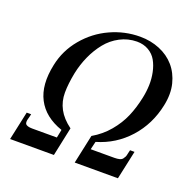

<svg xmlns="http://www.w3.org/2000/svg" viewBox="-125 -839 982 969"><g transform="rotate(20 366.0 -355.0)"><path d="M699.2 -425.8Q676.8 -317.9 607.2 -240.5Q537.6 -163.1 437 -133.8L426.8 -90.8H553.2Q570.3 -90.8 581.3 -93.8Q592.3 -96.7 597.9 -104.2Q603.5 -111.8 606 -117.2Q608.4 -122.6 610.8 -135.3Q613.3 -147.9 615.2 -153.8H639.2L606 0H374L407.2 -154.8Q458.5 -184.6 495.1 -228.3Q531.7 -272 552.2 -319.6Q572.8 -367.2 585 -425.8Q592.3 -460 593.5 -494.9Q594.7 -529.8 587.6 -563.5Q580.6 -597.2 565.9 -623.3Q551.3 -649.4 524.2 -665.3Q497.1 -681.2 460.9 -681.2Q413.1 -680.7 371.1 -658.7Q329.1 -636.7 299.6 -599.9Q270 -563 249.8 -518.1Q229.5 -473.1 219.2 -423.8Q207 -362.8 206.8 -315.4Q206.5 -268.1 227.8 -228.3Q249 -188.5 294.9 -154.8L262.2 0H26.9L60.1 -153.8H84Q83 -147.9 80.6 -138.7Q78.1 -129.4 76.4 -123.3Q74.7 -117.2 74.7 -109.9Q74.7 -102.5 77.9 -98.1Q81.1 -93.8 90.1 -90.8Q99.1 -87.9 113.8 -87.9H246.1L254.9 -131.8Q158.7 -165 120.4 -239Q82 -313 106 -425.8Q123 -508.8 178 -574.5Q232.9 -640.1 309.1 -675Q385.3 -710 467.8 -710Q524.9 -710 573.5 -689.9Q622.1 -669.9 654.3 -632.8Q686.5 -595.7 699.7 -543.2Q712.9 -490.7 699.2 -425.8Z"/></g></svg>

Font: GFS Olga
Style: Regular
Weight: 400
Designer: George Matthiopoulos
Foundry: George Matthiopoulos
Version: Version 1.0